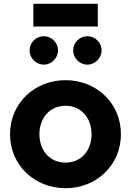

<svg xmlns="http://www.w3.org/2000/svg" viewBox="-20 -981 691 1013"><path d="M326 12C487 12 618 -108 618 -273C618 -438 487 -558 326 -558C164 -558 33 -438 33 -273C33 -108 164 12 326 12ZM136 -715C136 -674 170 -640 211 -640C252 -640 286 -674 286 -715C286 -756 252 -790 211 -790C170 -790 136 -756 136 -715ZM156 -841H496V-961H156ZM188 -273C188 -360 244 -423 326 -423C407 -423 463 -360 463 -273C463 -185 407 -123 326 -123C244 -123 188 -185 188 -273ZM366 -715C366 -674 400 -640 441 -640C482 -640 516 -674 516 -715C516 -756 482 -790 441 -790C400 -790 366 -756 366 -715Z"/></svg>

Font: Mluvka ExtraBold
Style: Regular
Weight: 800
Designer: Modified by Jiří Krblich, Original typeface by Gumpita Rahayu
Foundry: Gumpita Rahayu & Jiří Krblich
Version: Version 2.000;Glyphs 3.1.1 (3134)